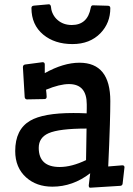

<svg xmlns="http://www.w3.org/2000/svg" viewBox="-20 -856 624 900"><path d="M352.5 -562Q497.1 -562 497.1 -382.3Q497.1 -339.8 495.1 -272.5L491.7 -176.8Q490.7 -147.9 489.3 -122.1L487.3 -75.7L516.6 -78.1Q532.7 -79.1 553.2 -81.1Q563.5 -81.1 563.5 -71.8L554.7 5.4Q553.2 14.2 543.9 15.1L402.8 23.9Q396 23.9 396 13.2L402.8 -43.9Q321.3 19 225.6 19Q150.9 19 102.5 -24.4Q51.3 -70.3 51.3 -147.9Q51.3 -249 121.1 -290Q182.6 -326.2 323.7 -326.2Q353 -326.2 386.2 -324.7Q386.7 -337.4 386.7 -348.1V-366.7Q386.7 -461.9 303.2 -461.9Q259.8 -461.9 195.8 -435.5L197.8 -417Q198.7 -407.7 198.7 -402.3Q198.7 -391.6 188 -391.6L105.5 -390.1Q96.7 -391.6 95.7 -400.9L87.4 -540.5Q87.4 -552.2 98.1 -553.7L179.7 -564.5Q189.9 -564.5 189.9 -553.7V-513.2Q277.3 -562 352.5 -562ZM259.8 -73.2Q315.9 -73.2 383.3 -105.5Q384.3 -137.7 384.5 -176.5Q384.8 -215.3 385.7 -253.4Q257.3 -253.4 207.5 -231.4Q161.6 -210.9 161.6 -163.1Q161.6 -73.2 259.8 -73.2ZM485.4 -829.1Q497.1 -829.1 497.1 -817.9Q497.1 -748.5 451.2 -700.7Q401.4 -649.4 319.8 -649.4Q236.3 -649.4 182.6 -693.8Q127.4 -739.7 127.4 -818.4Q127.4 -828.6 139.2 -829.6L209 -835.9Q218.3 -835.9 219.5 -820.3Q220.7 -804.7 228.8 -789.1Q236.8 -773.4 250 -762.2Q276.9 -738.8 316.4 -738.8Q390.6 -738.8 405.3 -819.3Q407.2 -831.1 415.5 -831.1Z"/></svg>

Font: Wellfleet
Style: Regular
Weight: 400
Designer: Riccardo De Franceschi
Foundry: Riccardo De Franceschi
Version: Version 1.002